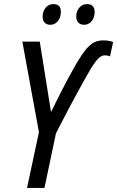

<svg xmlns="http://www.w3.org/2000/svg" viewBox="-20 -917 572 937"><path d="M170 -272 89 -714H174L229 -370Q271 -457 312.5 -534.5Q354 -612 380 -650Q405 -687 428 -703.5Q451 -720 484 -720Q511 -720 532 -712L517 -642Q504 -647 492 -647Q477 -647 463 -634.5Q449 -622 428 -590Q355 -466 253 -266L197 0H112ZM188 -836Q188 -861 202.5 -879Q217 -897 241 -897Q277 -897 277 -859Q277 -831 262 -813.5Q247 -796 226 -796Q208 -796 198 -806.5Q188 -817 188 -836ZM352 -836Q352 -861 366.5 -879Q381 -897 405 -897Q423 -897 432.5 -887Q442 -877 442 -859Q442 -831 427 -813.5Q412 -796 391 -796Q373 -796 362.5 -806.5Q352 -817 352 -836Z"/></svg>

Font: Noto Sans UI Narrow
Style: Italic
Weight: 400
Width: 4
Italic angle: -12°
Designer: Monotype Design Team
Foundry: Monotype Imaging Inc.
Version: Version 1.001